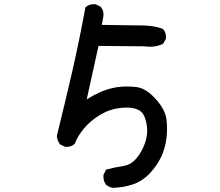

<svg xmlns="http://www.w3.org/2000/svg" viewBox="-20 -817 1040 909"><path d="M515.6 72.3Q506.3 71.3 498 67.6Q489.7 64 482.9 58.1L481.9 57.6L481.4 56.6Q474.6 47.4 471.7 36.1Q468.8 24.9 469.7 12.7V10.7L470.7 9.3L480.5 -10.3L482.4 -14.2L486.8 -15.1Q524.4 -25.4 564 -31.2Q599.6 -36.6 625.5 -66.9Q652.3 -98.6 666.5 -140.1Q671.4 -154.3 673.8 -167.5Q676.3 -180.7 676.8 -193.1Q677.2 -205.6 675.8 -217.3Q671.4 -253.4 658.7 -275.4Q655.8 -280.3 651.9 -284.4Q647.9 -288.6 643.1 -292Q638.2 -295.4 631.8 -298.3Q625.5 -301.3 618.2 -303.2Q587.4 -311.5 541 -304.7Q529.3 -303.2 517.8 -300.3Q506.3 -297.4 495.1 -293.2Q483.9 -289.1 472.7 -283.4Q461.4 -277.8 450.4 -271Q439.5 -264.2 429.2 -256.8Q418.9 -249.5 409.7 -241.5Q400.4 -233.4 392.1 -225.1Q383.8 -216.8 376.5 -207.5Q347.2 -171.9 334.5 -138.2L333.5 -135.7L331.5 -134.3Q314.9 -119.6 289.1 -122.1H287.1L285.6 -123L266.1 -132.8L264.2 -133.8L262.7 -135.7Q251.5 -151.9 249 -171.9V-173.3L249.5 -175.3Q286.6 -325.7 321.8 -477.5Q356.4 -628.9 383.8 -779.3L384.8 -782.7L387.7 -785.2Q406.2 -799.3 431.6 -796.9H433.6L435.1 -795.9L454.6 -786.1L456.5 -785.2L457.5 -783.7Q472.2 -767.1 469.7 -741.2V-740.7V-740.2L461.9 -699.2Q622.1 -697.3 663.1 -696.3Q678.2 -695.8 692.6 -694.1Q707 -692.4 720.9 -689.2Q734.9 -686 748.5 -681.2L750.5 -680.2L752.4 -678.7Q760.3 -669.9 763.4 -659.2Q766.6 -648.4 765.6 -635.7V-633.8L764.6 -631.8L753.9 -612.3L752 -609.9L749.5 -608.4Q711.9 -590.8 664.1 -597.7L446.3 -599.6L390.6 -346.7Q420.9 -365.7 452.1 -379.9Q494.6 -398.9 538.1 -404.8Q582 -410.2 626 -404.8Q671.9 -398.9 717.3 -348.1Q762.2 -298.3 768.1 -252Q773.4 -208 768.1 -162.1Q762.2 -115.2 743.2 -74.5Q724.1 -33.7 689 3.9Q652.8 41.5 608.4 56.2Q565.4 70.3 517.1 72.3H516.1Z"/></svg>

Font: NaikaiFont
Style: Bold
Weight: 700
Version: Version 1.89